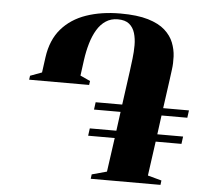

<svg xmlns="http://www.w3.org/2000/svg" viewBox="-53 -808 930 864"><g transform="rotate(5 412.0 -376.0)"><path d="M388 0 390.5 -20 458 -38.5 479.5 -192H359.5L364 -225.5H484L495.5 -311.5H375.5L380 -345H500L521 -497.5Q524.5 -524 528.2 -554.8Q532 -585.5 532 -615.5Q532 -645.5 524.5 -670.5Q517 -695.5 498.8 -710.5Q480.5 -725.5 447 -725.5Q416.5 -725.5 393.2 -710.2Q370 -695 353.8 -668Q337.5 -641 327 -605.2Q316.5 -569.5 311 -529L301.5 -458.5L346.5 -438L344 -420H73L75.5 -438L128 -457.5L137.5 -527Q148.5 -606 191.5 -655.8Q234.5 -705.5 302.8 -729Q371 -752.5 456.5 -752.5Q533 -752.5 582 -737.8Q631 -723 658.5 -698.2Q686 -673.5 698 -643Q710 -612.5 711.5 -581.2Q713 -550 709.2 -522.2Q705.5 -494.5 703 -475L685 -345H801.5L797 -311.5H680.5L669 -225.5H785.5L781 -192H664.5L643 -37L705.5 -20L703 0Z"/></g></svg>

Font: Merriweather 144pt Black
Style: Italic
Weight: 900
Italic angle: -7.8°
Version: Version 2.101